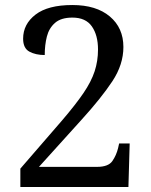

<svg xmlns="http://www.w3.org/2000/svg" viewBox="-20 -744 599 764"><path d="M61 0V-73L228 -266Q281 -328 312 -373.5Q343 -419 356.5 -460Q370 -501 370 -547Q370 -604 345.5 -639Q321 -674 268 -674Q223 -674 199 -653Q175 -632 166.5 -598.5Q158 -565 158 -525Q122 -525 97 -538.5Q72 -552 72 -590Q72 -648 121.5 -686Q171 -724 268 -724Q363 -724 417 -678.5Q471 -633 471 -557Q471 -487 427 -420.5Q383 -354 304 -267L135 -80H366Q411 -80 427 -103Q443 -126 450 -155L454 -173H496L491 0Z"/></svg>

Font: Noto Serif Ahom
Style: Regular
Weight: 400
Designer: Monotype Design Team
Foundry: Monotype Imaging Inc.
Version: Version 2.007; ttfautohint (v1.8.4.7-5d5b)